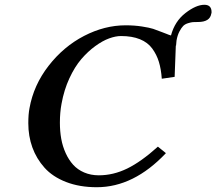

<svg xmlns="http://www.w3.org/2000/svg" viewBox="-20 -763 896 795"><path d="M826.2 -743.2Q856 -743.2 856 -712.9Q856 -708 855 -707Q849.6 -671.9 799.8 -671.9Q786.1 -671.9 778.8 -671.4Q771.5 -670.9 758.8 -667Q746.1 -663.1 738.5 -655.5Q731 -647.9 722.9 -632.6Q714.8 -617.2 710.9 -595.2Q709 -580.6 709 -574.2H708L703.1 -444.8L649.9 -437Q647 -477.1 637.9 -506.8Q628.9 -536.6 610.4 -562Q591.8 -587.4 559.3 -600.6Q526.9 -613.8 481 -613.8Q459 -613.8 431.9 -604Q404.8 -594.2 374.3 -572Q343.8 -549.8 316.7 -518.3Q289.6 -486.8 267.3 -438.7Q245.1 -390.6 234.9 -334Q228 -297.9 228 -254.9Q228 -219.7 233.6 -188.2Q239.3 -156.7 252 -128.9Q264.6 -101.1 283 -80.8Q301.3 -60.5 328.6 -48.8Q356 -37.1 389.2 -37.1Q449.2 -37.1 506.8 -65.2Q564.5 -93.3 633.8 -155.8L667 -128.9Q533.7 12.2 380.9 12.2Q309.1 12.2 253.4 -9.5Q197.8 -31.2 164.3 -68.6Q130.9 -106 114 -152.6Q97.2 -199.2 97.2 -252.9Q97.2 -290 102.1 -314.9Q119.1 -410.6 181.2 -490.5Q243.2 -570.3 328.1 -614.3Q413.1 -658.2 500 -658.2Q536.6 -658.2 567.9 -653.3Q599.1 -648.4 614 -643.6Q628.9 -638.7 650.9 -629.9Q657.7 -627.9 669.4 -622.8Q681.2 -617.7 688 -616.2Q703.6 -674.8 747.8 -709Q792 -743.2 826.2 -743.2Z"/></svg>

Font: Linux Libertine
Style: Bold Italic
Weight: 700
Italic angle: -11.5°
Designer: Philipp H. Poll
Foundry: Philipp H. Poll
Version: Version 4.0.5